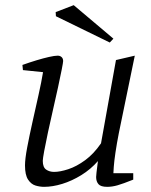

<svg xmlns="http://www.w3.org/2000/svg" viewBox="-20 -718 586 745"><path d="M151 7Q135 7 118 2Q101 -3 89 -21Q77 -39 77 -76Q77 -101 85.5 -146Q94 -191 106 -244.5Q118 -298 129.5 -349.5Q141 -401 147 -438L69 -446L67 -466Q95 -476 121.5 -484Q148 -492 170 -497Q192 -502 204 -502Q213 -502 219 -496.5Q225 -491 225 -481Q225 -476 219.5 -448Q214 -420 205 -378.5Q196 -337 185.5 -291.5Q175 -246 166 -204Q157 -162 151.5 -132Q146 -102 146 -94Q146 -69 159 -60Q172 -51 190 -51Q213 -51 245 -61.5Q277 -72 310.5 -96.5Q344 -121 372 -162L430 -485L503 -502L441 -201Q433 -160 428 -126Q423 -92 421.5 -71Q420 -50 420 -46H497V-21Q457 -5 436 1Q415 7 396 7Q371 7 362 -3.5Q353 -14 353 -31Q353 -35 354.5 -49Q356 -63 358 -77Q360 -91 360 -93Q332 -61 295.5 -38.5Q259 -16 221.5 -4.5Q184 7 151 7ZM406 -553 197 -655 196 -671 266 -698 420 -568Z"/></svg>

Font: Manuale Light
Style: Italic
Weight: 300
Italic angle: -11°
Version: Version 1.002